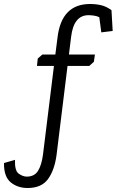

<svg xmlns="http://www.w3.org/2000/svg" viewBox="-162 -718 584 961"><path d="M289 -698Q318 -698 344 -692Q370 -686 396 -667L402 -563L345 -556L335 -632Q322 -638 307 -640Q292 -642 281 -642Q207 -642 194 -534L183 -445H313L308 -409L285 -388H176L121 58Q111 133 78.5 178Q46 223 -24 223Q-74 223 -108.5 194.5Q-143 166 -142 98L-87 82Q-89 137 -68 151.5Q-47 166 -28 166Q10 166 28 137.5Q46 109 53 57L108 -388H23L27 -425L50 -445H115L126 -531Q146 -698 289 -698Z"/></svg>

Font: Zilla Slab Regular
Style: Italic
Weight: 400
Italic angle: -6°
Designer: Typotheque.com
Foundry: Typotheque type foundry
Version: Version 1.1; 2017; ttfautohint (v1.6)